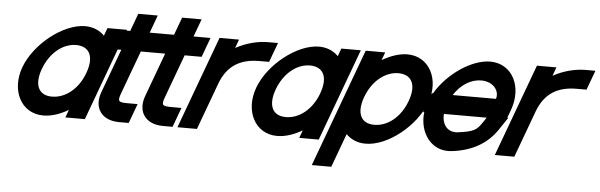

<svg xmlns="http://www.w3.org/2000/svg" viewBox="-56 -936 4293 1374"><g transform="rotate(5 2090.5 -249.0)"><path d="M93.6 -281C157.1 -453 358.7 -612 516.1 -613C573.6 -613 621.1 -591.8 655.3 -556.6L676.1 -613H816.1L790.2 -543L694.9 -284.6L693.6 -281L597.4 -20L571.6 50H431.6L452 -5.5C392.2 29.4 329.3 50.4 271.6 50C112.6 50 30.9 -111 93.6 -281ZM233.6 -281C190.1 -163 227.8 -89 323.2 -90C417.7 -90 508.3 -160.8 551.7 -275.7L553.6 -281C597.5 -400 560.1 -472 464.4 -473C369.4 -473 277.5 -400 233.6 -281Z M928.2 -467 812.1 -152C793.1 -98 799.2 -90 868.2 -90H938.2L886.6 50H816.6C695.6 50 629.5 -34 671.7 -151L672.1 -152L788.2 -467H780.2H710.2L761.8 -607H831.8H839.8L860.9 -664L886.7 -734H1026.7L1000.9 -664L979.8 -607H1031.8H1101.8L1050.2 -467H980.2Z M1243.2 -467 1127.1 -152C1108.1 -98 1114.2 -90 1183.2 -90H1253.2L1201.6 50H1131.6C1010.6 50 944.5 -34 986.7 -151L987.1 -152L1103.2 -467H1095.2H1025.2L1076.8 -607H1146.8H1154.8L1175.9 -664L1201.7 -734H1341.7L1315.9 -664L1294.8 -607H1346.8H1416.8L1365.2 -467H1295.2Z M1598.2 -550.9C1672.3 -591 1753.8 -613 1831.1 -613H1901.1L1849.4 -473H1779.4C1642.3 -473 1550 -417.6 1501 -287.5L1499 -282L1473.2 -212L1402.4 -20L1376.6 50H1236.6L1262.4 -20L1333.2 -212L1359 -282C1359.4 -283.2 1359.9 -284.5 1360.3 -285.7L1455.2 -543L1481.1 -613H1621.1Z M1773.6 -281C1837.1 -453 2038.7 -612 2196.1 -613C2253.6 -613 2301.1 -591.8 2335.3 -556.6L2356.1 -613H2496.1L2470.2 -543L2374.9 -284.6L2373.6 -281L2277.4 -20L2251.6 50H2111.6L2132 -5.5C2072.2 29.4 2009.3 50.4 1951.6 50C1792.6 50 1710.9 -111 1773.6 -281ZM1913.6 -281C1870.1 -163 1907.8 -89 2003.2 -90C2097.7 -90 2188.3 -160.8 2231.7 -275.7L2233.6 -281C2277.5 -400 2240.1 -472 2144.4 -473C2049.4 -473 1957.5 -400 1913.6 -281Z M2650 -555.9C2710.3 -591.2 2773.6 -612.6 2831.1 -613C2990.1 -613 3072.3 -451 3009 -282C2945.9 -111 2746.2 51 2586.6 50C2528.9 50 2481.4 28.8 2447.3 -6.3L2383.8 166L2358 236H2218L2243.8 166L2409 -282L2505.2 -543L2531.1 -613H2671.1ZM2549 -282C2505.1 -163 2542.8 -89 2638.2 -90C2734.2 -90 2826.1 -163 2869 -282C2912.5 -400 2875.1 -472 2779.4 -473C2684.4 -473 2592.5 -400 2549 -282Z M3178.5 -351H3489.4C3507.5 -400 3470.1 -472 3374.4 -473C3299.8 -473 3227.7 -428 3178.5 -351ZM2986.8 -211H2977.8L3003.6 -281L3029.4 -351H3037.2C3121.8 -494.4 3290.3 -612.1 3426.1 -613C3585.1 -613 3666.7 -452 3603.6 -281L3582.2 -223H3589.2L3529 -133C3464.6 -37 3361.6 31 3207.9 49C3061.7 68 2968.6 -63.3 2986.8 -211ZM3435.2 -211H3127.9C3122.5 -131 3167.7 -79.5 3239.8 -89H3240.8C3351.4 -104 3372.1 -117 3409.8 -173Z M3878.2 -550.9C3952.3 -591 4033.8 -613 4111.1 -613H4181.1L4129.4 -473H4059.4C3922.3 -473 3830 -417.6 3781 -287.5L3779 -282L3753.2 -212L3682.4 -20L3656.6 50H3516.6L3542.4 -20L3613.2 -212L3639 -282C3639.4 -283.2 3639.9 -284.5 3640.3 -285.7L3735.2 -543L3761.1 -613H3901.1Z"/></g></svg>

Font: Nordica Plus
Style: NordicaClassicRgObl
Weight: 500
Version: Version 1.01